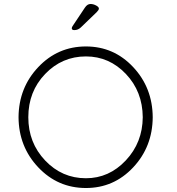

<svg xmlns="http://www.w3.org/2000/svg" viewBox="-20 -943 890 963"><path d="M73 -355Q74 -207 172 -103.5Q270 0 411 0Q551 0 648 -103.5Q745 -207 746 -355Q745 -503 648 -606.5Q551 -710 411 -710Q270 -710 172 -606.5Q74 -503 73 -355ZM122 -355Q122 -484 206.5 -572Q291 -660 411 -660Q528 -660 611.5 -572Q695 -484 696 -355Q695 -228 611 -138.5Q527 -49 411 -49Q291 -49 206.5 -138Q122 -227 122 -355ZM353 -792Q340 -792 340 -801Q340 -806 344 -812L406 -905Q418 -923 434 -923Q448 -923 462 -915.5Q476 -908 476 -900Q476 -893 465 -882L385 -805Q371 -792 353 -792Z"/></svg>

Font: Quicksand
Style: Regular
Weight: 400
Designer: Andrew Paglinawan
Foundry: Andrew Paglinawan
Version: 1.002